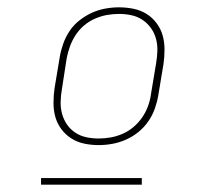

<svg xmlns="http://www.w3.org/2000/svg" viewBox="-20 -713 540 524"><path d="M249 -317Q229 -317 210 -321Q191 -325 175 -335Q159 -345 147.5 -360.5Q136 -376 131 -394Q126 -412 126 -432.5Q126 -453 129 -473L143 -557Q146 -575 152.5 -593.5Q159 -612 170 -628.5Q181 -645 197 -657.5Q213 -670 230.5 -678Q248 -686 267 -689.5Q286 -693 305 -693Q325 -693 344.5 -689Q364 -685 380 -675Q396 -665 407.5 -649.5Q419 -634 424 -616Q429 -598 429 -577.5Q429 -557 426 -537L412 -453Q409 -435 402.5 -416.5Q396 -398 384.5 -381.5Q373 -365 357.5 -352.5Q342 -340 324 -332Q306 -324 287 -320.5Q268 -317 249 -317ZM249 -335Q266 -335 282.5 -338Q299 -341 315 -348Q331 -355 344.5 -366.5Q358 -378 368 -392.5Q378 -407 384 -423.5Q390 -440 392 -456L406 -540Q409 -557 409.5 -574.5Q410 -592 405.5 -608Q401 -624 391.5 -637Q382 -650 368.5 -659Q355 -668 338.5 -671.5Q322 -675 305 -675Q288 -675 271.5 -672Q255 -669 239 -662Q223 -655 209.5 -643.5Q196 -632 186.5 -617.5Q177 -603 171 -586.5Q165 -570 162 -554L149 -470Q146 -453 145.5 -435.5Q145 -418 149.5 -402Q154 -386 163 -373Q172 -360 185.5 -351Q199 -342 215.5 -338.5Q232 -335 249 -335ZM367 -209H92V-227H367Z"/></svg>

Font: Iosevka Term Curly Thin
Style: Italic
Weight: 100
Italic angle: -9°
Designer: Belleve Invis
Foundry: Belleve Invis
Version: Version 32.3.0